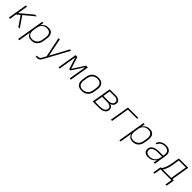

<svg xmlns="http://www.w3.org/2000/svg" viewBox="588 -2569 4825 4825"><g transform="rotate(45 3000.0 -156.5)"><path d="M58 0 144 -520H187L141 -245L472 -520H534L252 -285L448 0H398L220 -259L131 -184L101 0Z M603 215 725 -520H768L752 -421Q766 -447 788 -468Q810 -489 836 -503Q862 -517 890 -522.5Q918 -528 946 -528Q975 -528 1002.5 -521.5Q1030 -515 1051.5 -499Q1073 -483 1086.5 -459Q1100 -435 1106 -408Q1112 -381 1111 -352Q1110 -323 1105 -294L1089 -194Q1084 -168 1075.5 -141.5Q1067 -115 1051.5 -91Q1036 -67 1014.5 -47Q993 -27 967.5 -14.5Q942 -2 914.5 3Q887 8 861 8Q831 8 803 1Q775 -6 754 -22.5Q733 -39 719.5 -63.5Q706 -88 701 -115L646 215ZM853 -30Q876 -30 899 -34.5Q922 -39 943.5 -49.5Q965 -60 983.5 -76.5Q1002 -93 1015 -113.5Q1028 -134 1035.5 -156Q1043 -178 1047 -201L1063 -301Q1067 -325 1067.5 -348.5Q1068 -372 1063 -394.5Q1058 -417 1045.5 -436Q1033 -455 1015 -467.5Q997 -480 974 -485Q951 -490 927 -490Q905 -490 882 -485.5Q859 -481 838 -471Q817 -461 798.5 -445Q780 -429 767 -409Q754 -389 746.5 -367Q739 -345 735 -323L719 -223Q715 -199 714 -175Q713 -151 718.5 -128.5Q724 -106 735.5 -86.5Q747 -67 765 -54Q783 -41 806 -35.5Q829 -30 853 -30Z M1230 215V177H1273Q1288 177 1303 173Q1318 169 1330 159Q1342 149 1350.5 135.5Q1359 122 1366 108Q1366 108 1366 108Q1366 108 1366 108L1367 107Q1367 107 1367 107Q1367 107 1367 107L1417 16L1306 -520H1351L1448 -39L1708 -520H1754L1404 125Q1394 144 1382 162.5Q1370 181 1352.5 194Q1335 207 1314 211Q1293 215 1273 215Z M1824 0 1911 -520H1975L2077 -200L2285 -520H2349L2263 0H2220L2299 -476L2091 -156H2048L1946 -476L1867 0Z M2650 8Q2650 8 2650 8Q2650 8 2650 8H2649Q2619 8 2590 2Q2561 -4 2536.5 -18.5Q2512 -33 2495.5 -56Q2479 -79 2471 -107Q2463 -135 2463 -165Q2463 -195 2468 -226L2485 -326Q2489 -353 2498.5 -380Q2508 -407 2524.5 -431.5Q2541 -456 2564 -475.5Q2587 -495 2613.5 -507Q2640 -519 2668 -523.5Q2696 -528 2724 -528Q2724 -528 2724 -528Q2724 -528 2724 -528Q2754 -528 2783.5 -522Q2813 -516 2837 -501.5Q2861 -487 2878 -464Q2895 -441 2903 -413Q2911 -385 2910.5 -355Q2910 -325 2905 -294L2889 -194Q2884 -167 2874.5 -140Q2865 -113 2848.5 -88.5Q2832 -64 2809 -44.5Q2786 -25 2759.5 -13Q2733 -1 2705 3.5Q2677 8 2650 8ZM2650 -30Q2673 -30 2696.5 -34.5Q2720 -39 2741.5 -49Q2763 -59 2782 -75.5Q2801 -92 2814.5 -112.5Q2828 -133 2835.5 -155.5Q2843 -178 2847 -201L2863 -301Q2867 -325 2867.5 -349Q2868 -373 2862.5 -395.5Q2857 -418 2844 -436.5Q2831 -455 2812.5 -467.5Q2794 -480 2770.5 -485Q2747 -490 2723 -490Q2700 -490 2677 -485.5Q2654 -481 2632 -471Q2610 -461 2591 -444.5Q2572 -428 2559 -407.5Q2546 -387 2538 -364.5Q2530 -342 2527 -319L2510 -219Q2506 -195 2505.5 -171Q2505 -147 2511 -124.5Q2517 -102 2529.5 -83.5Q2542 -65 2561 -52.5Q2580 -40 2603 -35Q2626 -30 2650 -30Z M3039 0 3125 -520H3331Q3353 -520 3375.5 -517.5Q3398 -515 3418 -507.5Q3438 -500 3455.5 -488Q3473 -476 3484 -458Q3495 -440 3498 -418Q3501 -396 3498 -373Q3495 -355 3486.5 -337Q3478 -319 3463.5 -305.5Q3449 -292 3431.5 -283Q3414 -274 3396 -269Q3417 -262 3436.5 -249.5Q3456 -237 3469 -219.5Q3482 -202 3486 -178.5Q3490 -155 3486 -131Q3483 -108 3470.5 -86.5Q3458 -65 3438.5 -49.5Q3419 -34 3396.5 -24.5Q3374 -15 3351 -9.5Q3328 -4 3304.5 -2Q3281 0 3258 0ZM3130 -289H3301Q3316 -289 3332 -290Q3348 -291 3364 -295Q3380 -299 3395 -305.5Q3410 -312 3423.5 -322.5Q3437 -333 3445 -348Q3453 -363 3456 -379Q3458 -395 3455.5 -411Q3453 -427 3444.5 -439.5Q3436 -452 3422.5 -460Q3409 -468 3394 -473Q3379 -478 3363 -480Q3347 -482 3331 -482H3162ZM3088 -38H3258Q3277 -38 3295.5 -39.5Q3314 -41 3332.5 -45Q3351 -49 3369.5 -55.5Q3388 -62 3404 -73.5Q3420 -85 3430.5 -102Q3441 -119 3444 -138Q3448 -157 3443.5 -175Q3439 -193 3427.5 -206.5Q3416 -220 3400 -228.5Q3384 -237 3366 -242Q3348 -247 3329.5 -248.5Q3311 -250 3291 -250H3123Z M3686 0 3773 -520H4143L4136 -482H3809L3729 0Z M4203 215 4325 -520H4368L4352 -421Q4366 -447 4388 -468Q4410 -489 4436 -503Q4462 -517 4490 -522.5Q4518 -528 4546 -528Q4575 -528 4602.5 -521.5Q4630 -515 4651.5 -499Q4673 -483 4686.5 -459Q4700 -435 4706 -408Q4712 -381 4711 -352Q4710 -323 4705 -294L4689 -194Q4684 -168 4675.5 -141.5Q4667 -115 4651.5 -91Q4636 -67 4614.5 -47Q4593 -27 4567.5 -14.5Q4542 -2 4514.5 3Q4487 8 4461 8Q4431 8 4403 1Q4375 -6 4354 -22.5Q4333 -39 4319.5 -63.5Q4306 -88 4301 -115L4246 215ZM4453 -30Q4476 -30 4499 -34.5Q4522 -39 4543.5 -49.5Q4565 -60 4583.5 -76.5Q4602 -93 4615 -113.5Q4628 -134 4635.5 -156Q4643 -178 4647 -201L4663 -301Q4667 -325 4667.5 -348.5Q4668 -372 4663 -394.5Q4658 -417 4645.5 -436Q4633 -455 4615 -467.5Q4597 -480 4574 -485Q4551 -490 4527 -490Q4505 -490 4482 -485.5Q4459 -481 4438 -471Q4417 -461 4398.5 -445Q4380 -429 4367 -409Q4354 -389 4346.5 -367Q4339 -345 4335 -323L4319 -223Q4315 -199 4314 -175Q4313 -151 4318.5 -128.5Q4324 -106 4335.5 -86.5Q4347 -67 4365 -54Q4383 -41 4406 -35.5Q4429 -30 4453 -30Z M5008 8Q4986 8 4964 5Q4942 2 4922.5 -7Q4903 -16 4888 -30.5Q4873 -45 4864.5 -64Q4856 -83 4854 -105.5Q4852 -128 4856 -150Q4859 -169 4867 -188Q4875 -207 4889 -222.5Q4903 -238 4921 -249Q4939 -260 4958 -267.5Q4977 -275 4996.5 -280Q5016 -285 5035.5 -287.5Q5055 -290 5074 -291Q5093 -292 5113 -292H5254L5260 -331Q5264 -352 5263.5 -373.5Q5263 -395 5256 -414.5Q5249 -434 5235.5 -449Q5222 -464 5204 -473Q5186 -482 5164.5 -486Q5143 -490 5122 -490Q5103 -490 5084.5 -488Q5066 -486 5048 -480.5Q5030 -475 5012 -466Q4994 -457 4979.5 -443.5Q4965 -430 4955 -413Q4945 -396 4942 -377H4899Q4904 -400 4915.5 -422.5Q4927 -445 4944.5 -463Q4962 -481 4983.5 -494Q5005 -507 5028 -514.5Q5051 -522 5075 -525Q5099 -528 5122 -528Q5150 -528 5177 -523.5Q5204 -519 5227.5 -507.5Q5251 -496 5269 -476.5Q5287 -457 5296 -432.5Q5305 -408 5306 -380Q5307 -352 5302 -324L5249 0H5206L5223 -108Q5207 -79 5183 -56Q5159 -33 5130 -18.5Q5101 -4 5069.5 2Q5038 8 5008 8ZM5027 -30Q5051 -30 5075.5 -34.5Q5100 -39 5123.5 -49Q5147 -59 5167.5 -75.5Q5188 -92 5203.5 -113Q5219 -134 5227.5 -157.5Q5236 -181 5240 -205L5248 -254H5113Q5097 -254 5081.5 -253Q5066 -252 5050 -250.5Q5034 -249 5018.5 -245.5Q5003 -242 4987.5 -237Q4972 -232 4956.5 -224.5Q4941 -217 4928.5 -206Q4916 -195 4908.5 -180Q4901 -165 4898 -149Q4894 -122 4902 -97.5Q4910 -73 4929 -57Q4948 -41 4974 -35.5Q5000 -30 5027 -30Z M5378 182 5414 -38H5445Q5468 -71 5485.5 -106Q5503 -141 5515.5 -177.5Q5528 -214 5535.5 -251Q5543 -288 5549 -325L5582 -520H5915L5835 -38H5886L5849 182H5806L5836 0H5451L5421 182ZM5792 -38 5866 -482H5618L5591 -319Q5585 -283 5578 -247Q5571 -211 5559.5 -175.5Q5548 -140 5532 -105.5Q5516 -71 5495 -38Z"/></g></svg>

Font: Iosevka SS04 XLt Ex Obl
Style: Regular
Weight: 200
Width: 7
Italic angle: -9°
Monospace: yes
Designer: Belleve Invis
Foundry: Belleve Invis
Version: Version 19.0.0; ttfautohint (v1.8.4)